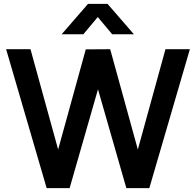

<svg xmlns="http://www.w3.org/2000/svg" viewBox="-20 -975 1016 995"><path d="M299.5 -797.5 436.2 -955H537.2L673.8 -797.5H561.3L486.7 -886.7L412 -797.5ZM221.8 0 11.7 -720H138L281.3 -200.2L424.5 -719.2L551 -720L694.3 -200.2L837.5 -720H964L753.8 0H634.8L487.8 -512.2L340.8 0Z"/></svg>

Font: Manrope ExtraLight
Style: Regular
Weight: 200
Designer: Mikhail Sharanda
Foundry: Mikhail Sharanda
Version: Version 4.505